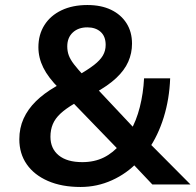

<svg xmlns="http://www.w3.org/2000/svg" viewBox="-20 -735 779 765"><path d="M301 10Q226 10 171 -14Q116 -38 86.5 -80.5Q57 -123 57 -180Q57 -225 74 -262.5Q91 -300 123 -331.5Q155 -363 200 -389L234 -409L216 -382Q172 -426 152.5 -465.5Q133 -505 133 -547Q133 -597 157 -635Q181 -673 225 -694Q269 -715 328 -715Q383 -715 422.5 -696Q462 -677 484 -642.5Q506 -608 506 -561Q506 -523 491 -489Q476 -455 443 -424Q410 -393 355 -363L356 -393L526 -212H499Q523 -253 537 -308Q551 -363 554 -423H658Q655 -341 632.5 -268Q610 -195 571 -139L570 -170L739 0H587L501 -91H530Q486 -44 426.5 -17Q367 10 301 10ZM308 -89Q356 -89 393.5 -107.5Q431 -126 462 -163L459 -131L253 -344L305 -339L276 -322Q242 -302 221 -282.5Q200 -263 190.5 -240.5Q181 -218 181 -190Q181 -143 214 -116Q247 -89 308 -89ZM328 -626Q292 -626 270 -605.5Q248 -585 248 -550Q248 -531 254 -514.5Q260 -498 275 -478.5Q290 -459 316 -431L288 -433Q330 -457 354.5 -476Q379 -495 390 -514Q401 -533 401 -556Q401 -590 381 -608Q361 -626 328 -626Z"/></svg>

Font: Nunito Sans 12pt ExtraLight
Style: Regular
Weight: 200
Designer: Vernon Adams
Foundry: Vernon Adams
Version: Version 3.101;gftools[0.9.27]